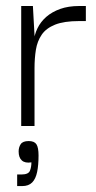

<svg xmlns="http://www.w3.org/2000/svg" viewBox="-20 -426 324 649"><path d="M51.7 0V-405.7H91.2L97.7 -288.8L96.7 -202.2V0ZM96.7 -195.8 93.7 -283.8Q96 -308.5 106.7 -330.4Q117.3 -352.3 136.5 -369.1Q155.7 -385.8 183.5 -395.8Q211.3 -405.7 247.8 -405.7H270.2V-354.8H247.7Q196.5 -354.8 166.2 -342.7Q135.8 -330.5 120.9 -308.6Q106 -286.7 101.3 -257.7Q96.7 -228.7 96.7 -195.8ZM38 203V163.8H52.3Q76 163.8 81.1 151.3Q86.2 138.8 86.2 122.8Q64.8 126.2 53.9 116.4Q43 106.7 43 86Q43 71.8 50 61.3Q57 50.8 77 50.8Q96.2 50.8 103.2 61.8Q110.3 72.8 110.3 99.5Q110.3 132.2 105.5 155.4Q100.7 178.7 88.7 190.8Q76.7 203 54.8 203Z"/></svg>

Font: Darker Grotesque Light
Style: Regular
Weight: 300
Designer: Gabriel Lam
Foundry: TypeRant
Version: Version 1.000;gftools[0.9.28]